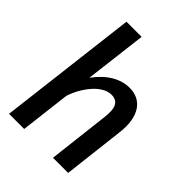

<svg xmlns="http://www.w3.org/2000/svg" viewBox="-211 -849 959 959"><g transform="rotate(45 268.0 -370.0)"><path d="M24.5 0 114 -740H221L181 -411Q219.5 -464 265.2 -491Q311 -518 359 -518Q391.5 -518 416.8 -505.2Q442 -492.5 458 -467.8Q474 -443 480 -407Q486 -371 480 -324.5L442 0H335L373 -324.5Q380 -379 367 -404.2Q354 -429.5 319 -429.5Q298 -429.5 275.8 -418Q253.5 -406.5 233 -385Q212.5 -363.5 194.2 -333.5Q176 -303.5 163.5 -266.5L131.5 0Z"/></g></svg>

Font: Lato Semibold
Style: Italic
Weight: 600
Italic angle: -7°
Designer: Lukasz Dziedzic
Foundry: tyPoland Lukasz Dziedzic
Version: Version 2.006; 2014-01-15